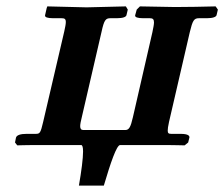

<svg xmlns="http://www.w3.org/2000/svg" viewBox="-20 -454 702 601"><path d="M457 -353 396 -87C388.9 -56 384 -47 372 -47H241C234 -47 231 -51 231 -59C231 -65 233 -75 236 -87L298 -355C306 -392 311 -397 326 -397H346C365 -397 375 -401 376 -407L380 -424L374 -434C338 -433 287 -432 251 -431L128 -434L126 -428L121 -406C120 -400 129 -397 146 -397H172C182 -397 186 -395 186 -385C186 -378 184 -369 181 -355L115 -72C107 -38 105 -35 92 -35H63C44 -35 32 -31 30 -23L27 -8L34 1C35 1 66 0 86 0H160H234C238 0 240 7 240 20C240 42 235 81 227 127H305C326 56 345 0 356 0H434H501C521 0 554 1 558 1L569 -8L573 -24C573 -28 571 -35 545 -35H516C508 -35 505 -37 505 -45C505 -50 506 -59 509 -72L574 -353C583 -390 587 -397 603 -397H628C646 -397 657 -401 658 -407L662 -424L655 -434C618 -433 565 -432 528 -432L418 -434L408 -424L403 -406C402 -400 411 -397 428 -397H449C458 -397 462 -394 462 -384C462 -377 460 -368 457 -353Z"/></svg>

Font: Linux Libertine O
Style: Bold Italic
Weight: 700
Italic angle: -11.5°
Designer: Philipp H. Poll
Foundry: Philipp H. Poll
Version: Version 4.1.0